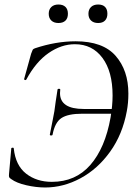

<svg xmlns="http://www.w3.org/2000/svg" viewBox="-20 -819 602 851"><path d="M30 -25Q22 -30 20.5 -34Q19 -38 20 -48L30 -161Q30 -164 35.5 -164.5Q41 -165 41 -161Q49 -86 95.5 -49.5Q142 -13 210 -13Q315 -13 380.5 -88Q446 -163 470 -298Q479 -351 479 -396Q479 -502 434 -562.5Q389 -623 312 -623Q252 -623 195.5 -584Q139 -545 97 -467Q95 -463 90.5 -464.5Q86 -466 87 -469L118 -581Q123 -595 125 -598.5Q127 -602 135 -605Q228 -636 315 -636Q436 -636 492.5 -571.5Q549 -507 549 -404Q549 -362 542 -326Q523 -223 468 -146.5Q413 -70 337 -29Q261 12 180 12Q140 12 96.5 2Q53 -8 30 -25ZM201 -223Q207 -256 214 -289L221 -326L227 -370Q226 -363 235 -422Q236 -426 242 -425.5Q248 -425 247 -421Q246 -416 246 -406Q246 -336 351 -336H512L508 -315H345Q281 -315 252 -295.5Q223 -276 213 -222Q212 -218 206 -218.5Q200 -219 201 -223ZM196 -758Q196 -777 207.5 -788Q219 -799 239 -799Q259 -799 270 -788.5Q281 -778 281 -758Q281 -738 270 -727.5Q259 -717 239 -717Q219 -717 207.5 -728Q196 -739 196 -758ZM372 -758Q372 -777 383.5 -788Q395 -799 415 -799Q435 -799 445.5 -788.5Q456 -778 456 -758Q456 -739 445.5 -728Q435 -717 415 -717Q395 -717 383.5 -728Q372 -739 372 -758Z"/></svg>

Font: Cormorant Infant
Style: Italic
Weight: 400
Italic angle: -10°
Designer: Christian Thalmann (Catharsis Fonts)
Foundry: Catharsis Fonts
Version: Version 4.000